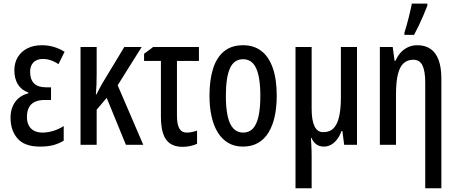

<svg xmlns="http://www.w3.org/2000/svg" viewBox="-20 -798 2514 1058"><path d="M261.2 -316.9V-247.1H227.1Q192.9 -247.1 171.1 -236.3Q149.4 -225.6 138.9 -204.6Q128.4 -183.6 128.4 -153.3Q128.4 -125 138.9 -106Q149.4 -86.9 168.7 -77.1Q188 -67.4 213.9 -67.4Q243.2 -67.4 274.2 -76.9Q305.2 -86.4 331.1 -103.5V-22.9Q303.2 -5.9 272.5 2Q241.7 9.8 199.7 9.8Q116.2 9.8 77.1 -34.4Q38.1 -78.6 38.1 -148.4Q38.1 -200.7 63.7 -236.3Q89.4 -272 136.2 -283.7V-288.1Q97.7 -301.8 78.4 -333.5Q59.1 -365.2 59.1 -410.2Q59.1 -452.1 78.1 -483.4Q97.2 -514.6 131.1 -531.7Q165 -548.8 210.9 -548.8Q243.2 -548.8 273.9 -540.3Q304.7 -531.7 335.9 -512.7L302.2 -444.3Q281.7 -458.5 259.8 -465.8Q237.8 -473.1 217.3 -473.1Q182.1 -473.1 164.1 -454.1Q146 -435.1 146 -402.3Q146 -359.9 167.7 -338.4Q189.5 -316.9 233.4 -316.9Z M760.7 -539.1 628.4 -328.1 769.5 0H673.8L567.9 -258.8L512.7 -193.4V0H423.8V-539.1H512.7V-392.1Q512.7 -360.8 511.7 -332.5Q510.7 -304.2 508.3 -277.8H511.7Q519 -293 526.6 -307.4Q534.2 -321.8 541 -334L665 -539.1Z M1076.2 -539.1V-462.4H955.1V-161.1Q955.1 -113.3 968 -90.3Q981 -67.4 1008.8 -67.4Q1022.9 -67.4 1037.1 -70.3Q1051.3 -73.2 1065.9 -78.6V-5.9Q1052.7 1.5 1030 6.3Q1007.3 11.2 986.3 11.2Q944.3 11.2 917.7 -6.8Q891.1 -24.9 878.9 -61.8Q866.7 -98.6 866.7 -155.8V-462.4H773.9V-501.5L824.2 -539.1Z M1504.9 -270Q1504.9 -208.5 1493.9 -157.2Q1482.9 -106 1460.2 -68.6Q1437.5 -31.2 1402.3 -10.7Q1367.2 9.8 1318.4 9.8Q1272.5 9.8 1237.8 -10.5Q1203.1 -30.8 1180.2 -67.9Q1157.2 -105 1145.8 -156.5Q1134.3 -208 1134.3 -270Q1134.3 -357.4 1154.1 -419.7Q1173.8 -481.9 1214.8 -515.4Q1255.9 -548.8 1320.3 -548.8Q1378.9 -548.8 1420.2 -517.1Q1461.4 -485.4 1483.2 -423.3Q1504.9 -361.3 1504.9 -270ZM1224.6 -269.5Q1224.6 -203.1 1234.6 -158Q1244.6 -112.8 1265.9 -90.1Q1287.1 -67.4 1320.3 -67.4Q1353 -67.4 1373.8 -89.6Q1394.5 -111.8 1404.5 -157Q1414.6 -202.1 1414.6 -270Q1414.6 -336.9 1404.5 -381.8Q1394.5 -426.8 1373.8 -449.2Q1353 -471.7 1319.8 -471.7Q1269.5 -471.7 1247.1 -421.4Q1224.6 -371.1 1224.6 -269.5Z M1947.3 -539.1V0H1876.5L1866.7 -75.7H1861.3Q1852.5 -49.8 1837.9 -30.5Q1823.2 -11.2 1804.7 -0.7Q1786.1 9.8 1765.1 9.8Q1740.7 9.8 1723.9 -2Q1707 -13.7 1696.3 -38.1H1693.4Q1694.3 -20.5 1695.3 -3.4Q1696.3 13.7 1696.8 30.3Q1697.3 46.9 1697.3 61.5V239.3H1608.4V-539.1H1697.3V-199.7Q1697.3 -135.3 1712.9 -102.5Q1728.5 -69.8 1761.2 -69.8Q1797.9 -69.8 1818.8 -92Q1839.8 -114.3 1849.1 -157Q1858.4 -199.7 1858.4 -261.2V-539.1Z M2279.3 -548.8Q2322.8 -548.8 2352.3 -528.6Q2381.8 -508.3 2397 -467.3Q2412.1 -426.3 2412.1 -364.3V239.3H2323.2V-343.8Q2323.2 -406.7 2307.9 -437.7Q2292.5 -468.8 2258.3 -468.8Q2225.1 -468.8 2203.9 -449.5Q2182.6 -430.2 2172.4 -387.9Q2162.1 -345.7 2162.1 -277.8V0H2073.2V-539.1H2144L2154.3 -463.4H2159.7Q2170.9 -489.7 2188.5 -508.8Q2206.1 -527.8 2229 -538.3Q2252 -548.8 2279.3 -548.8ZM2208.5 -606V-618.2Q2212.4 -629.9 2218.8 -651.6Q2225.1 -673.3 2231.4 -698.5Q2237.8 -723.6 2242.7 -745.6Q2247.6 -767.6 2249.5 -778.3H2335V-767.1Q2325.7 -743.2 2313.7 -714.8Q2301.8 -686.5 2288.3 -658.4Q2274.9 -630.4 2261.7 -606Z"/></svg>

Font: Open Sans Condensed Medium
Style: Regular
Weight: 500
Width: 3
Designer: Monotype Design Team
Foundry: Monotype Imaging Inc.
Version: Version 3.000